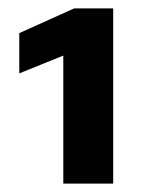

<svg xmlns="http://www.w3.org/2000/svg" viewBox="-20 -836 367 458"><path d="M131 -703H130L26 -661V-757L157 -816H250V-398H131Z"/></svg>

Font: Murecho
Style: Bold
Weight: 700
Designer: Neil Summerour
Foundry: Positype
Version: Version 1.010; ttfautohint (v1.8.3)